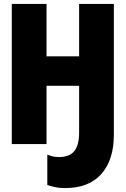

<svg xmlns="http://www.w3.org/2000/svg" viewBox="-20 -734 640 978"><path d="M311 224Q282 224 257.5 218.5Q233 213 221 208V54Q231 58 245.5 62Q260 66 280 66Q334 66 358.5 35.5Q383 5 383 -57V-297H217V0H40V-714H217V-447H383V-714H560V-48Q560 80 496.5 152Q433 224 311 224Z"/></svg>

Font: Noto Sans Mono Black
Style: Regular
Weight: 900
Designer: Monotype Design Team
Foundry: Monotype Imaging Inc.
Version: Version 2.014